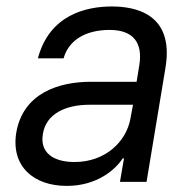

<svg xmlns="http://www.w3.org/2000/svg" viewBox="-20 -573 604 605"><path d="M190.3 12.8C285.5 12.8 343.8 -38.4 366.5 -73.9H370.7L358 0H441.8L501.4 -359.4C530.2 -532.7 402 -552.6 332.4 -552.6C250 -552.6 135.7 -525.6 99.4 -389.2H180.4C195.3 -443.2 245.7 -478.7 325.3 -478.7C402 -478.7 430 -436.4 419 -367.9L410.5 -315.3H266.3C165.5 -315.3 52.6 -279.8 31.2 -154.8C14.2 -48.3 86.6 12.8 190.3 12.8ZM115.1 -150.6C125 -214.5 186.8 -242.9 261.4 -242.9H399.1L390.6 -197.4C377.5 -128.2 313.9 -62.5 214.5 -62.5C147.7 -62.5 105.1 -92.3 115.1 -150.6Z"/></svg>

Font: Magic Ui Pro
Style: Italic
Weight: 400
Italic angle: -9.39999°
Designer: Stefan Endress, Andreas Faust
Version: Version 1.000;FEAKit 1.0